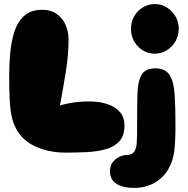

<svg xmlns="http://www.w3.org/2000/svg" viewBox="-20 -748 921 941"><path d="M303 0Q206 0 134.5 -40Q63 -80 40 -166Q30 -204 27.5 -258.5Q25 -313 25 -374Q25 -434 30.5 -492Q36 -550 52 -597Q68 -644 100.5 -672Q133 -700 187 -700Q229 -700 257.5 -680Q286 -660 301 -627Q316 -594 316 -554Q316 -479 302 -393Q288 -307 274 -231Q306 -241 347.5 -246.5Q389 -252 431.5 -250.5Q474 -249 510 -236.5Q546 -224 568 -198.5Q590 -173 590 -132Q590 -83 565 -55.5Q540 -28 498 -16.5Q456 -5 405 -2.5Q354 0 303 0ZM739 -485Q690 -485 656 -520.5Q622 -556 622 -607Q622 -641 637.5 -668Q653 -695 679.5 -711.5Q706 -728 739 -728Q771 -728 797.5 -711.5Q824 -695 840 -668Q856 -641 856 -607Q856 -573 840 -545.5Q824 -518 797.5 -501.5Q771 -485 739 -485ZM637 173Q582 173 550.5 152.5Q519 132 519 93Q519 63 533.5 45.5Q548 28 566.5 20Q585 12 596 12Q626 12 637.5 -4Q649 -20 650.5 -52.5Q652 -85 652 -136Q652 -223 653.5 -285Q655 -347 673 -380Q691 -413 741 -413Q791 -413 811.5 -380Q832 -347 836 -284Q840 -221 840 -132Q840 -59 834.5 -10.5Q829 38 806 79Q782 122 738 147.5Q694 173 637 173Z"/></svg>

Font: Cherry Bomb One
Style: Regular
Weight: 400
Designer: satsuyako
Foundry: satsuyako
Version: Version 4.100; ttfautohint (v1.8.3)